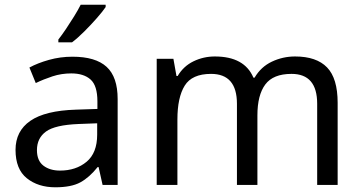

<svg xmlns="http://www.w3.org/2000/svg" viewBox="-20 -786 1536 816"><path d="M288 -545Q386 -545 433 -502Q480 -459 480 -365V0H416L399 -76H395Q360 -32 321.5 -11Q283 10 215 10Q142 10 94 -28.5Q46 -67 46 -149Q46 -229 109 -272.5Q172 -316 303 -320L394 -323V-355Q394 -422 365 -448Q336 -474 283 -474Q241 -474 203 -461.5Q165 -449 132 -433L105 -499Q140 -518 188 -531.5Q236 -545 288 -545ZM314 -259Q214 -255 175.5 -227Q137 -199 137 -148Q137 -103 164.5 -82Q192 -61 235 -61Q303 -61 348 -98.5Q393 -136 393 -214V-262ZM429 -756Q417 -738 392 -709.5Q367 -681 338.5 -652.5Q310 -624 286 -606H228V-618Q243 -637 260.5 -663Q278 -689 295 -716.5Q312 -744 323 -766H429Z M1234 -546Q1325 -546 1370 -499.5Q1415 -453 1415 -349V0H1328V-345Q1328 -472 1219 -472Q1141 -472 1107.5 -427Q1074 -382 1074 -296V0H987V-345Q987 -472 877 -472Q796 -472 765 -422Q734 -372 734 -278V0H646V-536H717L730 -463H735Q760 -505 802.5 -525.5Q845 -546 893 -546Q1019 -546 1057 -456H1062Q1089 -502 1135.5 -524Q1182 -546 1234 -546Z"/></svg>

Font: Noto Sans Kharoshthi
Style: Regular
Weight: 400
Designer: Monotype Design Team
Foundry: Monotype Imaging Inc.
Version: Version 2.004; ttfautohint (v1.8.4.7-5d5b)